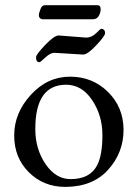

<svg xmlns="http://www.w3.org/2000/svg" viewBox="-20 -712 535 746"><path d="M357.9 -691.9Q371.1 -691.9 371.1 -676.8Q371.1 -662.1 363.3 -649.4Q355.5 -636.7 339.8 -637.2H145Q140.1 -637.2 135.7 -641.1Q131.3 -645 130.9 -652.8Q130.9 -660.6 137.2 -676.3Q142.6 -691.9 154.8 -691.9ZM372.1 -600.1Q388.2 -600.1 388.2 -583Q388.7 -573.2 354.5 -536.6Q320.3 -500 303.2 -500L190.9 -506.8Q175.8 -506.8 155.8 -488.3Q135.7 -469.7 133.8 -470.2Q119.6 -470.2 120.1 -490.2Q120.1 -500 155.3 -537.1Q190.9 -574.2 208 -574.2L314.9 -565.9Q335.9 -565.9 353.5 -583Q371.1 -600.1 372.1 -600.1ZM233.9 14.2Q148.9 14.2 91.8 -43Q34.7 -100.1 35.2 -186.5Q35.2 -272.9 99.6 -343.3Q164.1 -414.1 252 -414.1Q339.8 -414.1 399.9 -354.5Q460 -294.9 460 -207Q460 -119.1 400.4 -52.7Q340.8 13.7 233.9 14.2ZM236.8 -382.8Q116.7 -382.8 117.2 -210Q117.2 -132.8 157.2 -74.2Q197.3 -15.6 254.9 -16.1Q330.1 -16.1 357.9 -70.8Q377.9 -109.9 377.9 -187Q377.9 -263.7 337.9 -323.2Q297.9 -382.8 236.8 -382.8Z"/></svg>

Font: EBGaramond
Style: Regular
Weight: 400
Version: Version 000.012g